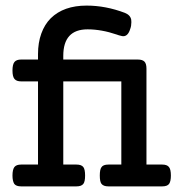

<svg xmlns="http://www.w3.org/2000/svg" viewBox="-20 -663 640 683"><path d="M115.2 -373.5H55.2Q38.6 -373.5 31.5 -382.1Q24.4 -390.6 24.4 -412.1Q24.4 -434.1 31.5 -442.6Q38.6 -451.2 55.2 -451.2H115.2V-470.7Q115.2 -511.2 127 -543.7Q138.7 -576.2 160.6 -598.1Q206.5 -643.1 288.1 -643.1Q356 -643.1 424.3 -617.2Q443.8 -609.4 446.8 -592.8Q447.3 -589.8 447.3 -584Q447.3 -570.8 443.4 -560.5Q435.5 -534.2 418.5 -534.2Q414.6 -534.2 410.2 -535.6Q402.8 -537.1 395.5 -540Q340.8 -558.6 291.5 -558.6Q205.1 -558.6 205.1 -464.4V-451.2H470.2Q486.8 -451.2 493.9 -443.8Q501 -436.5 501 -418.9V-77.6H557.1Q574.2 -77.6 581.1 -68.8Q587.9 -60.5 587.9 -38.6Q587.9 -18.1 581.5 -8.8Q574.7 0 557.1 0H365.7Q347.7 0 340.8 -9.3Q335 -17.1 335 -38.6Q335 -60.1 340.8 -67.9Q346.7 -77.6 365.7 -77.6H411.6V-373.5H205.1V-77.6H252Q269.5 -77.6 276.4 -68.8Q282.7 -60.5 282.7 -38.6Q282.7 -16.6 276.4 -8.8Q269.5 0 252 0H55.2Q37.6 0 30.8 -8.8Q24.4 -19 24.4 -38.6Q24.4 -59.6 31.2 -68.8Q38.1 -77.6 55.2 -77.6H115.2Z"/></svg>

Font: Courier Prime Medium
Style: Regular
Weight: 500
Designer: Alan Dague-Greene
Foundry: Quote-Unquote Apps
Version: Version 1.202